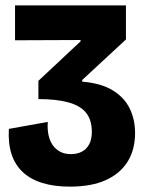

<svg xmlns="http://www.w3.org/2000/svg" viewBox="-20 -681 537 715"><path d="M240 14Q182 14 138 0.5Q94 -13 65 -40Q36 -67 23 -107Q10 -147 13 -201L158 -227Q156 -201 160.5 -179Q165 -157 176 -141Q187 -125 204 -116Q221 -107 244 -107Q267 -107 284.5 -116Q302 -125 312 -143.5Q322 -162 322 -190Q322 -234 301 -260.5Q280 -287 235.5 -299.5Q191 -312 123 -312V-380L280 -527V-532L36 -531V-661H449V-534L286 -383V-377Q357 -371 400 -344.5Q443 -318 463 -277Q483 -236 483 -186Q483 -124 455.5 -79.5Q428 -35 374.5 -10.5Q321 14 240 14Z"/></svg>

Font: Bricolage Grotesque 72pt SemiCondensed ExtraBold
Style: Regular
Weight: 800
Width: 4
Designer: Mathieu Triay
Foundry: Atelier Triay
Version: Version 1.001;gftools[0.9.33.dev8+g029e19f]